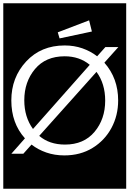

<svg xmlns="http://www.w3.org/2000/svg" viewBox="-32 -937 789 1170"><path d="M-12 213V-917H737V213ZM331 -703 528 -745 511 -813 320 -740ZM688 -325Q688 -460 604 -555L689 -650H610L560 -594Q520 -625 470 -642.5Q420 -660 362 -660Q218 -660 127.5 -562.5Q37 -465 37 -325Q37 -186 120 -94L37 0H110L160 -56Q200 -25 250.5 -7.5Q301 10 360 10Q458 10 532 -35.5Q606 -81 647 -157Q688 -233 688 -325ZM362 -594Q452 -594 515 -542L169 -151Q116 -224 116 -326Q116 -438 181 -516Q246 -594 362 -594ZM609 -324Q609 -211 544 -133.5Q479 -56 364 -56Q269 -56 207 -109L556 -499Q609 -427 609 -324Z"/></svg>

Font: Zilla Slab Highlight
Style: Regular
Weight: 400
Designer: Typotheque Type Foundry
Foundry: Typotheque type foundry
Version: Version 1.1; 2017; ttfautohint (v1.6)